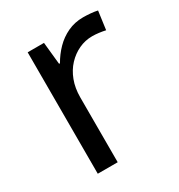

<svg xmlns="http://www.w3.org/2000/svg" viewBox="-136 -640 685 734"><g transform="rotate(-30 206.5 -273.0)"><path d="M335 -546Q350 -546 367.5 -544.5Q385 -543 398 -540L387 -459Q374 -462 358.5 -464Q343 -466 329 -466Q298 -466 270 -453Q242 -440 220 -416.5Q198 -393 185.5 -360Q173 -327 173 -286V0H85V-536H157L167 -438H171Q188 -468 212 -492.5Q236 -517 267 -531.5Q298 -546 335 -546Z"/></g></svg>

Font: Noto Sans Gujarati
Style: Regular
Weight: 400
Designer: Jelle Bosma - Monotype Design Team, Universal Thirst
Foundry: Monotype Imaging Inc.
Version: Version 2.102